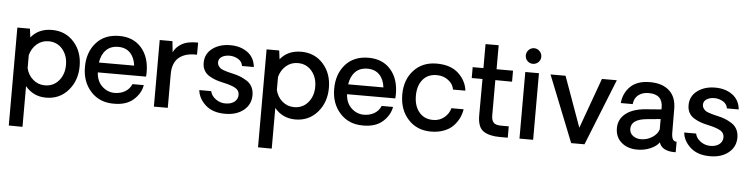

<svg xmlns="http://www.w3.org/2000/svg" viewBox="-54 -1035 6169 1579"><g transform="rotate(5 3030.5 -245.5)"><path d="M335.9 3.9Q230 3.9 164.1 -76.2V259.8L50.8 258.8V-549.8H154.8L164.1 -478Q226.1 -555.2 337.2 -555.2Q448.2 -555.2 518.6 -476.6Q588.9 -397.9 588.9 -278.1Q588.9 -158.2 517.8 -77.1Q446.8 3.9 335.9 3.9ZM316.9 -96.2Q387.7 -96.2 431.9 -148.2Q476.1 -200.2 476.1 -278.1Q476.1 -356 432.1 -408Q388.2 -460 316.9 -460Q261.7 -460 220.5 -424.6Q179.2 -389.2 164.1 -332V-224.1Q178.2 -167 220 -131.6Q261.7 -96.2 316.9 -96.2Z M1142.1 -276.9Q1142.1 -252.9 1140.1 -240.2H742.2Q746.1 -168.5 790 -126.7Q834 -85 892.1 -84Q942.9 -84 980.5 -106.4Q1018.1 -128.9 1034.2 -168.9H1127.9Q1116.7 -100.1 1057.4 -47.1Q998 5.9 893.1 4.9Q775.9 4.9 704.3 -74.5Q632.8 -153.8 632.8 -274.9Q632.8 -397.9 702.4 -476.1Q772 -554.2 893.1 -554.2Q1008.3 -554.2 1075.2 -478.5Q1142.1 -402.8 1142.1 -276.9ZM892.1 -463.9Q829.1 -463.9 791.5 -426Q753.9 -388.2 744.1 -321.8H1035.2Q1027.3 -387.7 990.7 -425.8Q954.1 -463.9 892.1 -463.9Z M1543 -556.2 1542 -456.1Q1447.8 -460 1394.3 -416.5Q1340.8 -373 1340.8 -277.8V0H1226.1V-549.8H1331.1L1340.8 -458Q1358.9 -501 1407.5 -529.5Q1456.1 -558.1 1543 -556.2Z M1814.5 7.8Q1710.4 7.8 1651.6 -46.1Q1592.8 -100.1 1586.4 -168H1684.6Q1692.4 -129.9 1729.5 -103Q1766.6 -76.2 1812.5 -77.1Q1858.4 -78.1 1885 -100.1Q1911.6 -122.1 1911.6 -157.2Q1911.6 -193.4 1878.7 -212.2Q1845.7 -231 1780.8 -245.1Q1743.7 -252.9 1716.1 -262.5Q1688.5 -272 1660.6 -288.6Q1632.8 -305.2 1617.7 -332Q1602.5 -358.9 1602.5 -395Q1602.5 -469.2 1661.6 -513.7Q1720.7 -558.1 1809.6 -558.1Q1893.6 -558.1 1951.2 -516.1Q2008.8 -474.1 2016.6 -396H1919.4Q1912.6 -433.1 1882.1 -451.2Q1851.6 -469.2 1817.9 -471.2Q1775.9 -473.1 1747.8 -456.5Q1719.7 -439.9 1719.7 -408.2Q1719.7 -393.1 1727.8 -381.1Q1735.8 -369.1 1744.1 -362.1Q1752.4 -355 1773.9 -347.4Q1795.4 -339.8 1807.1 -336.9Q1818.8 -334 1847.7 -327.1Q1883.8 -319.3 1910.6 -308.6Q1937.5 -297.9 1966.1 -280Q1994.6 -262.2 2010.3 -232.7Q2025.9 -203.1 2025.9 -164.1Q2025.9 -87.9 1967.3 -40Q1908.7 7.8 1814.5 7.8Z M2393.6 3.9Q2287.6 3.9 2221.7 -76.2V259.8L2108.4 258.8V-549.8H2212.4L2221.7 -478Q2283.7 -555.2 2394.8 -555.2Q2505.9 -555.2 2576.2 -476.6Q2646.5 -397.9 2646.5 -278.1Q2646.5 -158.2 2575.4 -77.1Q2504.4 3.9 2393.6 3.9ZM2374.5 -96.2Q2445.3 -96.2 2489.5 -148.2Q2533.7 -200.2 2533.7 -278.1Q2533.7 -356 2489.7 -408Q2445.8 -460 2374.5 -460Q2319.3 -460 2278.1 -424.6Q2236.8 -389.2 2221.7 -332V-224.1Q2235.8 -167 2277.6 -131.6Q2319.3 -96.2 2374.5 -96.2Z M3199.7 -276.9Q3199.7 -252.9 3197.8 -240.2H2799.8Q2803.7 -168.5 2847.7 -126.7Q2891.6 -85 2949.7 -84Q3000.5 -84 3038.1 -106.4Q3075.7 -128.9 3091.8 -168.9H3185.5Q3174.3 -100.1 3115 -47.1Q3055.7 5.9 2950.7 4.9Q2833.5 4.9 2762 -74.5Q2690.4 -153.8 2690.4 -274.9Q2690.4 -397.9 2760 -476.1Q2829.6 -554.2 2950.7 -554.2Q3065.9 -554.2 3132.8 -478.5Q3199.7 -402.8 3199.7 -276.9ZM2949.7 -463.9Q2886.7 -463.9 2849.1 -426Q2811.5 -388.2 2801.8 -321.8H3092.8Q3085 -387.7 3048.3 -425.8Q3011.7 -463.9 2949.7 -463.9Z M3512.7 5.9Q3396.5 5.9 3324.5 -73.5Q3252.4 -152.8 3252.4 -276.9Q3252.4 -399.9 3324 -477.5Q3395.5 -555.2 3512.7 -555.2Q3628.9 -555.2 3693.1 -495.1Q3757.3 -435.1 3766.6 -354H3664.6Q3657.7 -398.9 3617.2 -429.9Q3576.7 -460.9 3521.5 -460.9Q3448.2 -460.9 3406.5 -410.9Q3364.7 -360.8 3364.7 -276.9Q3364.7 -192.9 3407.2 -141.8Q3449.7 -90.8 3522.5 -90.8Q3575.7 -90.8 3614.5 -122.8Q3653.3 -154.8 3664.6 -200.2H3765.6Q3759.8 -162.1 3743.2 -127.4Q3726.6 -92.8 3697.5 -61.8Q3668.5 -30.8 3620.6 -12.5Q3572.8 5.9 3512.7 5.9Z M4083.5 1Q3993.7 1 3945.6 -32Q3897.5 -64.9 3897.5 -162.1L3898.4 -461.9H3809.6V-551.8H3898.4V-750H4006.8V-551.8H4142.6V-460.9L4004.4 -461.9V-171.9Q4004.4 -130.9 4022 -111.8Q4039.6 -92.8 4083.5 -92.8H4147.5V1Z M4345.2 -640.6Q4326.2 -622.1 4300 -622.1Q4273.9 -622.1 4255.1 -640.6Q4236.3 -659.2 4236.3 -686Q4236.3 -712.9 4255.1 -731.9Q4273.9 -751 4300 -751Q4326.2 -751 4345.2 -731.9Q4364.3 -712.9 4364.3 -686Q4364.3 -659.2 4345.2 -640.6ZM4244.1 -549.8H4356.9V0H4244.1Z M5000 -547.9 4780.8 0H4670.9L4452.6 -547.9H4576.7L4726.6 -131.8L4877 -547.9Z M5216.8 5.9Q5136.7 5.9 5085.7 -38.1Q5034.7 -82 5034.7 -156Q5034.7 -230 5093.8 -276.6Q5152.8 -323.2 5260.7 -331.1L5386.7 -340.8V-356Q5386.7 -465.8 5271 -465.8Q5219.2 -465.8 5185.5 -439.5Q5151.9 -413.1 5147 -363.8H5048.8Q5055.7 -445.8 5111.8 -501Q5168 -556.2 5273.9 -556.2Q5376 -556.2 5433.3 -504.2Q5490.7 -452.1 5490.7 -354Q5490.7 -308.1 5491.2 -237.1Q5491.7 -166 5491.7 -159.2Q5491.7 -85 5533.7 -86.9V0Q5511.7 0 5500 -1Q5415 -9.8 5397 -69.8Q5374 -36.6 5324 -15.4Q5273.9 5.9 5216.8 5.9ZM5238.8 -82Q5290.5 -82 5333.3 -110.1Q5376 -138.2 5386.7 -176.8V-261.2L5277.8 -251Q5145 -239.7 5145 -160.2Q5145 -124 5172.9 -103Q5200.7 -82 5238.8 -82Z M5817.4 7.8Q5713.4 7.8 5654.5 -46.1Q5595.7 -100.1 5589.4 -168H5687.5Q5695.3 -129.9 5732.4 -103Q5769.5 -76.2 5815.4 -77.1Q5861.3 -78.1 5887.9 -100.1Q5914.6 -122.1 5914.6 -157.2Q5914.6 -193.4 5881.6 -212.2Q5848.6 -231 5783.7 -245.1Q5746.6 -252.9 5719 -262.5Q5691.4 -272 5663.6 -288.6Q5635.7 -305.2 5620.6 -332Q5605.5 -358.9 5605.5 -395Q5605.5 -469.2 5664.6 -513.7Q5723.6 -558.1 5812.5 -558.1Q5896.5 -558.1 5954.1 -516.1Q6011.7 -474.1 6019.5 -396H5922.4Q5915.5 -433.1 5885 -451.2Q5854.5 -469.2 5820.8 -471.2Q5778.8 -473.1 5750.7 -456.5Q5722.7 -439.9 5722.7 -408.2Q5722.7 -393.1 5730.7 -381.1Q5738.8 -369.1 5747.1 -362.1Q5755.4 -355 5776.9 -347.4Q5798.3 -339.8 5810.1 -336.9Q5821.8 -334 5850.6 -327.1Q5886.7 -319.3 5913.6 -308.6Q5940.4 -297.9 5969 -280Q5997.6 -262.2 6013.2 -232.7Q6028.8 -203.1 6028.8 -164.1Q6028.8 -87.9 5970.2 -40Q5911.6 7.8 5817.4 7.8Z"/></g></svg>

Font: Oakes Grotesk
Style: Medium
Weight: 500
Designer: Samuel Oakes
Foundry: Samuel Oakes
Version: Version 1.0 | wf-rip DC20170320